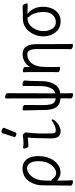

<svg xmlns="http://www.w3.org/2000/svg" viewBox="757 -1561 986 2540"><g transform="rotate(-90 1250.0 -291.0)"><path d="M115 181Q99 181 81.5 173Q64 165 64 153Q64 141 65 115Q66 89 67 -53.5Q68 -196 68 -223Q68 -318 122 -401Q183 -486 298 -486Q368 -486 411.5 -432.5Q455 -379 455 -278Q455 -111 350 -23Q300 17 237 17Q204 17 172 0Q140 -17 131 -30Q131 96 133.5 125Q136 154 136 171Q136 181 115 181ZM234 -41Q281 -41 334 -101Q388 -167 388 -276Q388 -329 375 -362Q362 -395 341 -410.5Q320 -426 298 -426Q225 -426 172 -344Q147 -305 137 -254Q130 -210 130 -103H133Q146 -103 156 -86Q184 -41 234 -41Z M787 18Q734 18 711.5 -13.5Q689 -45 689 -110Q691 -356 701 -417L689 -416Q650 -410 624.5 -410Q599 -410 586 -409Q574 -409 564.5 -428Q555 -447 555 -462Q555 -479 564 -479Q602 -473 613 -473Q684 -473 724 -483Q743 -483 761 -459Q771 -447 767 -430Q749 -297 755 -108Q756 -69 763.5 -57.5Q771 -46 797 -46Q844 -46 906 -87Q923 -100 932 -100Q940 -100 940 -89Q940 -79 927.5 -62Q915 -45 893 -26.5Q871 -8 841 5Q811 18 787 18ZM766 -576Q763 -567 749.5 -567Q736 -567 721.5 -575Q707 -583 707 -589.5Q707 -596 708 -597L758 -752Q761 -764 778.5 -764Q796 -764 812.5 -754.5Q829 -745 829 -732Q829 -729 828 -727Z M1267 182Q1252 182 1235 174Q1218 166 1218 154L1219 83Q1219 49 1219 16Q1163 12 1132 -9Q1065 -55 1065 -199Q1061 -414 1060 -441L1059 -475Q1060 -485 1080 -485Q1096 -485 1113.5 -477Q1131 -469 1131 -457Q1130 -402 1130 -211Q1130 -151 1139.5 -114Q1149 -77 1171 -62Q1187 -50 1219 -47Q1219 -611 1218 -630Q1218 -651 1217.5 -673.5Q1217 -696 1217 -706Q1217 -716 1237 -716Q1252 -716 1269.5 -708Q1287 -700 1287 -688Q1285 -568 1285 -51Q1326 -63 1348 -102Q1381 -157 1381 -243L1383 -476Q1383 -486 1405 -486Q1421 -486 1438 -478.5Q1455 -471 1455 -459Q1449 -411 1446 -231Q1446 -120 1398 -52Q1360 3 1285 14Q1285 34 1285 55Q1285 116 1287 148V173Q1287 182 1267 182Z M1919 181Q1903 181 1886 173Q1869 165 1869 153Q1870 145 1870 125.5Q1870 106 1871 86V-293Q1871 -353 1856.5 -388Q1842 -423 1800 -423Q1731 -423 1685 -368Q1642 -313 1637 -229Q1633 -184 1633 -79Q1633 -56 1635 2Q1635 11 1615 11Q1599 11 1582 3Q1565 -5 1565 -17Q1565 -44 1567 -88V-395Q1564 -458 1564 -471Q1564 -481 1584 -481Q1600 -481 1617 -473Q1634 -465 1634 -453L1632 -386Q1655 -428 1702 -456.5Q1749 -485 1800 -485Q1883 -485 1914 -421Q1936 -374 1936 -297Q1936 71 1937 92Q1939 137 1939 172Q1939 181 1919 181Z M2040 -189Q2032 -301 2099 -391.5Q2166 -482 2281 -482H2343Q2400 -482 2435 -485H2436Q2453 -485 2463.5 -465.5Q2474 -446 2475 -432Q2476 -418 2462 -418Q2414 -420 2351 -420H2336Q2373 -393 2399 -347.5Q2425 -302 2429.5 -237Q2434 -172 2414 -113Q2394 -54 2348 -18Q2302 18 2238.5 18Q2175 18 2133.5 -11Q2092 -40 2068 -87.5Q2044 -135 2040 -189ZM2304 -70Q2369 -122 2361 -233Q2353 -344 2299 -399Q2290 -409 2289 -417V-420H2282Q2202 -420 2152.5 -349.5Q2103 -279 2109 -193Q2114 -123 2145.5 -84Q2177 -45 2224.5 -45Q2272 -45 2304 -70Z"/></g></svg>

Font: LXGW WenKai Mono Lite
Style: Regular
Weight: 400
Monospace: yes
Designer: LXGW / Fontworks Inc.
Foundry: LXGW / Fontworks Inc.
Version: Version 1.520; June 14, 2025